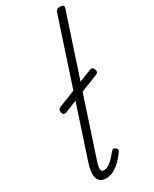

<svg xmlns="http://www.w3.org/2000/svg" viewBox="-257 -1076 924 1151"><g transform="rotate(-30 204.5 -500.0)"><path d="M110 15Q68 15 55 -19Q42 -53 64 -120L352 -994Q357 -1006 363 -1010.5Q369 -1015 383 -1015Q399 -1015 405 -1009Q411 -1003 407 -991L114 -103Q103 -69 104 -51.5Q105 -34 123 -34Q140 -34 158 -45.5Q176 -57 192 -74.5Q208 -92 222 -109Q229 -117 234.5 -118Q240 -119 247 -113Q258 -106 259 -99.5Q260 -93 255 -86Q240 -63 217 -39.5Q194 -16 167 -0.5Q140 15 110 15ZM99 -447Q87 -443 81 -447Q75 -451 72 -464Q70 -476 73.5 -482.5Q77 -489 88 -494L352 -598Q363 -602 368.5 -598Q374 -594 379 -582Q383 -571 380 -564Q377 -557 366 -553Z"/></g></svg>

Font: Playwrite US Trad ExtraLight
Style: Regular
Weight: 250
Designer: Veronika Burian, José Scaglione
Foundry: TypeTogether
Version: Version 1.003